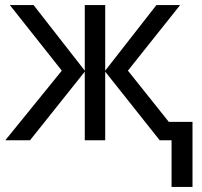

<svg xmlns="http://www.w3.org/2000/svg" viewBox="-20 -556 799 761"><path d="M694 -536H600L397 -276V-536H316V-276L113 -536H19L225 -276L1 0H99L316 -272V0H397V-272L613 0H660V185H743V-73H649L487 -276Z"/></svg>

Font: Noto Sans Thai
Style: Regular
Weight: 400
Designer: Monotype Design Team
Foundry: Monotype Imaging Inc.
Version: Version 1.901